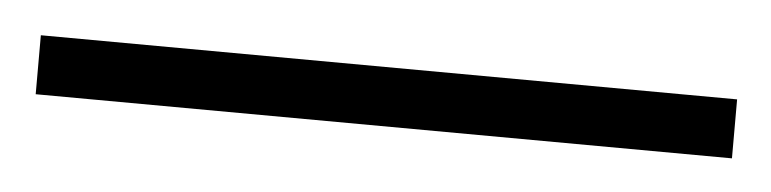

<svg xmlns="http://www.w3.org/2000/svg" viewBox="-53 26 482 120"><g transform="rotate(5 188.5 86.5)"><path d="M-30 67 407 69V106L-30 104Z"/></g></svg>

Font: Arima Thin Light
Style: Regular
Weight: 300
Version: Version 1.100